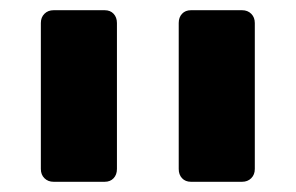

<svg xmlns="http://www.w3.org/2000/svg" viewBox="-20 -591 579 376"><path d="M354 -235Q343 -235 336.5 -242Q330 -249 330 -260V-546Q330 -557 336.5 -564Q343 -571 354 -571H454Q465 -571 472 -564Q479 -557 479 -546V-260Q479 -249 472 -242Q465 -235 454 -235ZM85 -235Q74 -235 67 -242Q60 -249 60 -260V-546Q60 -557 67 -564Q74 -571 85 -571H185Q196 -571 202.5 -564Q209 -557 209 -546V-260Q209 -249 202.5 -242Q196 -235 185 -235Z"/></svg>

Font: Fz Rubik SemBd
Style: Regular
Weight: 600
Designer: Hubert and Fischer
Foundry: Hubert and Fischer
Version: Vit hóa bi FontZin.com